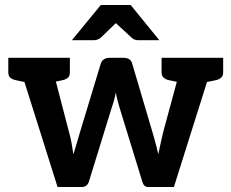

<svg xmlns="http://www.w3.org/2000/svg" viewBox="-20 -744 921 764"><path d="M209 0 47 -514H148Q178 -514 184 -490L255 -217Q261 -195 265 -173.5Q269 -152 272 -130Q275 -140 280 -156Q285 -172 290 -189.5Q295 -207 298 -217L381 -491Q384 -501 393 -507.5Q402 -514 415 -514H471Q500 -514 506 -491L587 -217Q590 -208 594.5 -191Q599 -174 603.5 -157Q608 -140 610 -130Q612 -140 615.5 -157Q619 -174 623 -191Q627 -208 629 -217L703 -490Q706 -501 715.5 -507.5Q725 -514 738 -514H834L672 0H569Q552 0 546 -22L455 -318Q451 -332 447 -347Q443 -362 441 -376Q438 -361 434.5 -347.5Q431 -334 425 -317L334 -22Q327 0 306 0ZM129 -481V-514H204V-481ZM689 -481V-514H763V-481ZM113 -514 100 -413 43 -425Q29 -428 21 -435Q13 -442 13 -456V-514ZM258 -514V-456Q258 -442 250.5 -435Q243 -428 229 -425L172 -413L159 -514ZM722 -514 710 -413 652 -425Q639 -428 631 -435Q623 -442 623 -456V-514ZM868 -514V-456Q868 -442 860 -435Q852 -428 839 -425L781 -413L769 -514ZM266 -584 381 -724H500L614 -584H530Q515 -584 505 -593L441 -652L380 -593Q376 -590 369 -587Q362 -584 354 -584Z"/></svg>

Font: Aleo
Style: Bold
Weight: 700
Designer: Alessio Laiso
Foundry: Alessio Laiso
Version: Version 2.001;gftools[0.9.29]